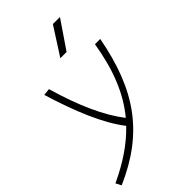

<svg xmlns="http://www.w3.org/2000/svg" viewBox="-322 -887 1210 1210"><g transform="rotate(-45 283.0 -282.5)"><path d="M-1 230.5C322.8 88.9 483.4 -129.9 555.7 -517.6H508.8C476.1 -319.3 416 -170.4 317.9 -51.8C234.9 -158.2 163.6 -314.5 103.5 -522.5L57.1 -517.6C120.6 -308.6 194.8 -128.4 284.2 -14.6C205.6 67.9 106 134.8 -20 193.8ZM292 -609.4H347.7L474.1 -794.9H411.1Z"/></g></svg>

Font: Cascadia Code PL ExtraLight
Style: Italic
Weight: 200
Italic angle: -10°
Monospace: yes
Designer: Aaron Bell
Foundry: Saja Typeworks
Version: Version 2404.023